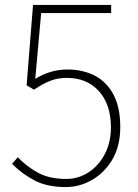

<svg xmlns="http://www.w3.org/2000/svg" viewBox="-20 -746 561 779"><path d="M29 -81 52 -108Q91 -68 136.5 -44Q182 -20 249 -20Q298 -20 339.5 -47Q381 -74 405.5 -121.5Q430 -169 430 -229Q430 -322 381.5 -376Q333 -430 251 -430Q214 -430 183.5 -418Q153 -406 118 -382L88 -400L114 -726H431V-693H147L123 -426Q184 -464 254 -464Q314 -464 363 -440Q413 -414 440.5 -362Q468 -310 468 -231Q468 -154 436 -99Q404 -45 353.5 -16Q303 13 247 13Q172 13 121 -13.5Q70 -40 29 -81Z"/></svg>

Font: Merged Yaku Han JP Thin
Style: Regular
Weight: 250
Designer: Ryoko NISHIZUKA 西塚涼子 (kana, bopomofo & ideographs); Paul D. Hunt (Latin, Greek & Cyrillic); Sandoll Communications 산돌커뮤니
Foundry: Adobe
Version: Version 2.004